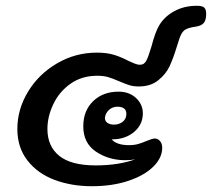

<svg xmlns="http://www.w3.org/2000/svg" viewBox="-20 -645 733 664"><path d="M693 -597Q693 -576 685 -566Q677 -556 658 -553Q628 -549 617 -540Q606 -531 598 -504L591 -482Q579 -443 566.5 -416Q554 -389 527.5 -367.5Q501 -346 460 -346Q441 -346 427 -350.5Q413 -355 392 -364Q369 -374 353.5 -378.5Q338 -383 316 -383Q263 -383 224 -355.5Q185 -328 164.5 -285Q144 -242 144 -199Q144 -139 185 -106Q226 -73 311 -73Q389 -73 448 -94Q433 -91 413 -91Q356 -91 312 -120.5Q268 -150 268 -208Q268 -262 302 -295Q336 -328 390 -328Q427 -328 450.5 -306Q474 -284 474 -253Q474 -214 443.5 -188.5Q413 -163 367 -163H366Q384 -143 426 -143Q444 -143 458 -147Q472 -151 488 -158Q508 -166 515 -166Q526 -166 533.5 -157Q541 -148 541 -134Q541 -99 510 -68.5Q479 -38 423.5 -19.5Q368 -1 298 -1Q227 -1 168.5 -23Q110 -45 75 -90Q40 -135 40 -199Q40 -267 77 -328Q114 -389 177.5 -426Q241 -463 315 -463Q350 -463 375.5 -455Q401 -447 425 -434Q436 -429 446 -425Q456 -421 464 -421Q479 -421 486.5 -436Q494 -451 504 -485Q517 -535 531 -558Q549 -588 583 -606.5Q617 -625 661 -625Q679 -625 686 -619Q693 -613 693 -597ZM374 -214Q392 -214 404.5 -224Q417 -234 417 -251Q417 -265 408 -270.5Q399 -276 387 -276Q369 -276 357 -265Q345 -254 343 -239Q342 -227 351 -220.5Q360 -214 374 -214Z"/></svg>

Font: Mali SemiBold
Style: Italic
Weight: 600
Italic angle: -10°
Version: Version 1.000; ttfautohint (v1.6)